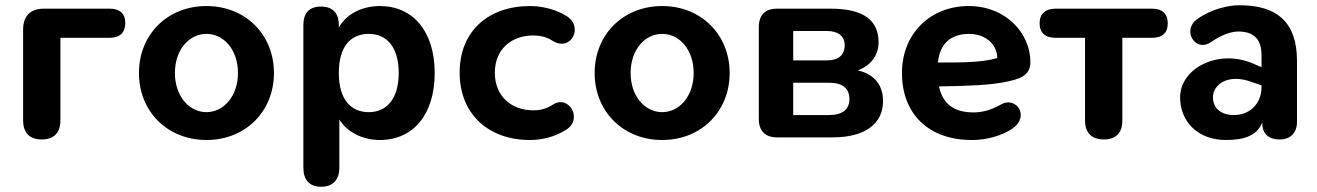

<svg xmlns="http://www.w3.org/2000/svg" viewBox="-20 -523 5016 731"><path d="M139 8C185 8 210 -17 210 -65V-379H398C436 -379 457 -399 457 -435C457 -471 436 -490 398 -490H147C96 -490 68 -462 68 -411V-65C68 -17 93 8 139 8Z M766 10C915 10 1023 -99 1023 -245C1023 -391 915 -500 766 -500C617 -500 509 -391 509 -245C509 -99 617 10 766 10ZM766 -96C701 -96 646 -156 646 -245C646 -335 701 -394 766 -394C831 -394 886 -335 886 -245C886 -156 831 -96 766 -96Z M1203 188C1248 188 1272 161 1272 115V-68C1301 -21 1359 10 1426 10C1554 10 1635 -88 1635 -245C1635 -403 1553 -500 1426 -500C1357 -500 1297 -468 1270 -418V-427C1270 -473 1247 -498 1202 -498C1157 -498 1135 -473 1135 -427V115C1135 161 1157 188 1203 188ZM1384 -96C1315 -96 1270 -145 1270 -245C1270 -346 1315 -394 1384 -394C1451 -394 1498 -346 1498 -245C1498 -145 1451 -96 1384 -96Z M1998 10C2040 10 2091 0 2137 -30C2199 -70 2147 -160 2089 -127C2058 -107 2036 -103 2010 -103C1929 -103 1864 -155 1864 -246C1864 -338 1930 -388 2010 -388C2036 -388 2060 -383 2085 -367C2153 -325 2204 -420 2137 -462C2094 -489 2040 -500 1998 -500C1839 -500 1730 -404 1730 -247C1730 -89 1839 10 1998 10Z M2501 10C2650 10 2758 -99 2758 -245C2758 -391 2650 -500 2501 -500C2352 -500 2244 -391 2244 -245C2244 -99 2352 10 2501 10ZM2501 -96C2436 -96 2381 -156 2381 -245C2381 -335 2436 -394 2501 -394C2566 -394 2621 -335 2621 -245C2621 -156 2566 -96 2501 -96Z M2938 0H3151C3275 0 3342 -53 3342 -138C3342 -197 3311 -240 3246 -255C3294 -273 3325 -311 3325 -362C3325 -442 3273 -490 3143 -490H2938C2893 -490 2869 -465 2869 -420V-70C2869 -25 2893 0 2938 0ZM3137 -85H3000V-208H3137C3187 -208 3214 -187 3214 -146C3214 -106 3187 -85 3137 -85ZM3128 -293H3000V-405H3128C3171 -405 3196 -386 3196 -350C3196 -313 3171 -293 3128 -293Z M3682 10C3738 10 3795 -7 3834 -33C3904 -81 3847 -160 3789 -124C3753 -104 3720 -95 3686 -95C3619 -95 3570 -122 3555 -194C3678 -196 3743 -199 3803 -210C3858 -221 3903 -232 3903 -287C3903 -395 3811 -500 3668 -500C3523 -500 3414 -396 3414 -245C3414 -89 3516 11 3682 10ZM3551 -285C3558 -357 3600 -394 3670 -394C3729 -394 3776 -357 3777 -302C3717 -284 3630 -285 3551 -285Z M4183 8C4229 8 4253 -17 4253 -64V-379H4366C4405 -379 4426 -398 4426 -434C4426 -471 4405 -490 4366 -490H3999C3960 -490 3938 -470 3938 -434C3938 -398 3960 -379 3999 -379H4111V-64C4111 -17 4137 8 4183 8Z M4647 10C4718 10 4766 -7 4786 -57V-53C4786 -12 4812 8 4852 8C4894 8 4918 -18 4918 -59V-292C4918 -435 4845 -504 4697 -503C4660 -503 4593 -490 4538 -450C4479 -409 4530 -321 4591 -363C4636 -394 4672 -403 4694 -403C4755 -403 4783 -373 4783 -312V-267L4751 -281C4619 -338 4473 -264 4473 -152C4473 -62 4539 10 4647 10ZM4598 -153C4598 -199 4653 -246 4748 -210L4783 -198V-192C4783 -128 4738 -85 4678 -85C4626 -85 4598 -113 4598 -153Z"/></svg>

Font: SN Pro
Style: Bold
Weight: 700
Designer: Tobias Whetton
Foundry: Supernotes
Version: Version 1.003;Glyphs 3.3 (3324)